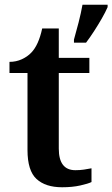

<svg xmlns="http://www.w3.org/2000/svg" viewBox="-20 -780 474 810"><path d="M242 10Q172 10 134 -25Q96 -60 96 -147V-472H20V-519Q48 -519 72 -530Q96 -541 112 -558Q143 -590 158 -660H228V-536H357V-472H228V-153Q228 -62 298 -62Q317 -62 334 -64.5Q351 -67 366 -70V-12Q352 -5 318.5 2.5Q285 10 242 10ZM292 -613Q301 -644 311.5 -685Q322 -726 328 -760H434V-750Q425 -729 409.5 -702Q394 -675 376.5 -648Q359 -621 343 -600H292Z"/></svg>

Font: Noto Serif Tibetan SemiBold
Style: Regular
Weight: 600
Designer: Monotype Design Team
Foundry: Monotype Imaging Inc.
Version: Version 2.103; ttfautohint (v1.8.4.7-5d5b)